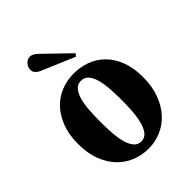

<svg xmlns="http://www.w3.org/2000/svg" viewBox="-209 -818 930 930"><g transform="rotate(-45 256.0 -353.5)"><path d="M29.8 -250Q29.8 -314 48.3 -362.1Q66.9 -410.2 97.9 -442.4Q128.9 -474.6 169.9 -490.7Q210.9 -506.8 255.9 -506.8Q300.8 -506.8 341.8 -491.9Q382.8 -477.1 413.8 -446.3Q444.8 -415.5 463.4 -368.4Q481.9 -321.3 481.9 -256.8Q481.9 -192.9 463.4 -143.6Q444.8 -94.2 413.8 -60.5Q382.8 -26.9 341.8 -9.5Q300.8 7.8 255.9 7.8Q210.9 7.8 169.9 -8.5Q128.9 -24.9 97.9 -57.1Q66.9 -89.4 48.3 -137.7Q29.8 -186 29.8 -250ZM330.1 -254.9Q330.1 -293.9 327.4 -330.3Q324.7 -366.7 316.9 -395Q309.1 -423.3 294.4 -440.2Q279.8 -457 255.9 -457Q231.9 -457 217.3 -439.2Q202.6 -421.4 194.8 -392.3Q187 -363.3 184.6 -326.2Q182.1 -289.1 182.1 -250Q182.1 -210.9 184.6 -173.6Q187 -136.2 194.8 -106.9Q202.6 -77.6 217.3 -59.8Q231.9 -42 255.9 -42Q279.8 -42 294.4 -60.5Q309.1 -79.1 316.9 -109.4Q324.7 -139.6 327.4 -177.7Q330.1 -215.8 330.1 -254.9ZM322.3 -556.2 148.9 -629.9Q137.2 -635.3 128.7 -644.8Q120.1 -654.3 120.1 -667Q120.1 -675.8 123.5 -684.3Q127 -692.9 132.8 -699.7Q138.7 -706.5 146.5 -710.7Q154.3 -714.8 163.1 -714.8Q172.4 -714.8 181.6 -710.2Q190.9 -705.6 199.2 -698.2L332 -569.8Z"/></g></svg>

Font: Berkshire Swash
Style: Regular
Weight: 700
Designer: Astigmatic (AOETI)
Foundry: Astigmatic (AOETI)
Version: Version 1.000